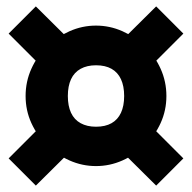

<svg xmlns="http://www.w3.org/2000/svg" viewBox="-20 -673 600 600"><path d="M368 -373Q368 -404 358 -425.5Q348 -447 328.5 -458Q309 -469 280 -469Q252 -469 232 -458Q212 -447 202 -425.5Q192 -404 192 -373Q192 -342 202 -320.5Q212 -299 232 -288Q252 -277 280 -277Q309 -277 328.5 -288Q348 -299 358 -320.5Q368 -342 368 -373ZM60 -373Q60 -418 78 -458Q96 -498 127 -528Q158 -558 197.5 -575.5Q237 -593 280 -593Q323 -593 362.5 -575.5Q402 -558 433 -528Q464 -498 482 -458Q500 -418 500 -373Q500 -328 482 -288.5Q464 -249 433 -219Q402 -189 362.5 -171.5Q323 -154 280 -154Q237 -154 197.5 -171.5Q158 -189 127 -219Q96 -249 78 -288.5Q60 -328 60 -373ZM7 -568 92 -653 211 -535 118 -457ZM553 -568 442 -457 349 -535 468 -653ZM7 -178 118 -289 211 -211 92 -93ZM553 -178 468 -93 349 -211 442 -289Z"/></svg>

Font: Roboto Serif ExtraBold
Style: Regular
Weight: 800
Designer: Greg Gazdowicz
Foundry: Commercial Type
Version: Version 1.008